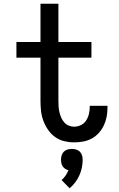

<svg xmlns="http://www.w3.org/2000/svg" viewBox="-20 -755 640 1029"><path d="M377 8Q350 8 323.5 1.5Q297 -5 275 -21Q253 -37 237.5 -59.5Q222 -82 212.5 -107.5Q203 -133 200 -160Q197 -187 197 -214V-446H68V-530H197V-735H293V-530H470V-446H293V-214Q293 -199 294 -184Q295 -169 298.5 -154Q302 -139 308 -125Q314 -111 324 -99.5Q334 -88 348 -82Q362 -76 377 -76Q396 -76 413.5 -84.5Q431 -93 441.5 -109Q452 -125 456.5 -144Q461 -163 461 -182Q461 -183 461 -184.5Q461 -186 461 -188H556Q556 -185 556 -182.5Q556 -180 556 -177Q556 -153 551.5 -129Q547 -105 536.5 -83Q526 -61 509.5 -42.5Q493 -24 471.5 -12.5Q450 -1 426 3.5Q402 8 377 8ZM353 254 310 210Q322 200 331.5 186Q341 172 347 157Q337 155 329 149.5Q321 144 316 136.5Q311 129 309 119.5Q307 110 307 101Q307 89 310.5 77.5Q314 66 322 58Q330 50 341.5 46.5Q353 43 365 43Q377 43 388.5 46.5Q400 50 408 58Q416 66 419.5 77.5Q423 89 423 101Q423 123 418.5 144.5Q414 166 405 185.5Q396 205 383 222.5Q370 240 353 254Z"/></svg>

Font: Iosevka Slab Medium Extended
Style: Regular
Weight: 500
Width: 7
Monospace: yes
Designer: Belleve Invis
Foundry: Belleve Invis
Version: Version 11.1.1; ttfautohint (v1.8.3)